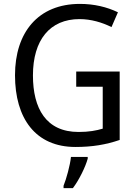

<svg xmlns="http://www.w3.org/2000/svg" viewBox="-20 -744 701 985"><path d="M371 -377V-299H507V-84C474 -74 436 -67 383 -67C216 -67 149 -188 149 -357C149 -539 236 -646 388 -646C447 -646 504 -629 552 -605L585 -681C529 -708 463 -724 390 -724C175 -724 57 -577 57 -358C57 -137 162 10 367 10C454 10 524 -2 594 -26V-377ZM430 70V61H344C340 103 320 175 306 209V221H354C386 179 419 111 430 70Z"/></svg>

Font: Noto Sans Lao Looped SemiCondensed
Style: Regular
Weight: 400
Width: 4
Designer: Mark Frömberg, Ben Mitchell
Foundry: The Fontpad Ltd
Version: Version 1.002